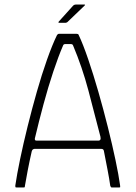

<svg xmlns="http://www.w3.org/2000/svg" viewBox="-20 -821 595 841"><path d="M52 0Q48 0 47.5 -1.5Q47 -3 47 -8Q54 -56 68 -123.5Q82 -191 101 -267.5Q120 -344 141.5 -419.5Q163 -495 186 -560Q209 -625 230 -668Q232 -670 234 -671.5Q236 -673 239 -673H315Q318 -673 321 -672Q324 -671 325 -667Q344 -627 366.5 -561Q389 -495 411 -418.5Q433 -342 452.5 -264Q472 -186 486 -119.5Q500 -53 506 -9Q507 -3 506.5 -1.5Q506 0 503 0H469Q467 0 466 -1.5Q465 -3 463 -7Q459 -36 451.5 -75Q444 -114 435 -160Q434 -165 431 -167Q428 -169 422 -169H131Q126 -168 123.5 -166Q121 -164 119 -158Q109 -114 101.5 -75Q94 -36 89 -6Q89 -3 88.5 -1.5Q88 0 84 0ZM140 -205H412Q416 -205 419 -208.5Q422 -212 420 -222Q394 -324 367 -425.5Q340 -527 300 -622Q298 -628 290 -628H266Q258 -628 256 -621Q236 -575 213.5 -507.5Q191 -440 170.5 -364Q150 -288 133 -216Q132 -213 133 -209Q134 -205 140 -205ZM267 -721H239Q236 -721 236 -722.5Q236 -724 237 -726L301 -797Q304 -799 306 -800Q308 -801 311 -801H350Q352 -801 352.5 -800Q353 -799 351 -797L275 -724Q273 -723 271 -722Q269 -721 267 -721Z"/></svg>

Font: Glory ExtraLight
Style: Regular
Weight: 250
Version: Version 1.011